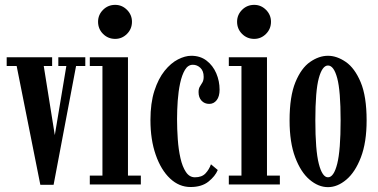

<svg xmlns="http://www.w3.org/2000/svg" viewBox="-20 -759 1557 790"><path d="M146 1.5 48.5 -487.5H7.5V-523.5H194.5V-487.5H160L205.5 -203L253 -487.5H220V-523.5H331V-487.5H293L200.5 1.5Z M454 -599Q424.5 -599 404 -619.5Q383.5 -640 383.5 -669.5Q383.5 -698 404 -718.5Q424.5 -739 454 -739Q482 -739 502.5 -718.5Q523 -698 523 -669.5Q523 -640 502.5 -619.5Q482 -599 454 -599ZM349.5 0V-36.5H401.5V-487.5H349.5V-523.5H506.5V-36.5H559.5V0Z M764 10.5Q717 10.5 679.8 -24.5Q642.5 -59.5 620.8 -121.8Q599 -184 599 -265Q599 -335 615.2 -385.2Q631.5 -435.5 657.2 -467.5Q683 -499.5 712.2 -514.5Q741.5 -529.5 767 -529.5Q804 -529.5 830 -509.5Q856 -489.5 869.8 -457.5Q883.5 -425.5 883.5 -390Q883.5 -362 871.5 -346.8Q859.5 -331.5 841 -331.5Q821.5 -331.5 809.2 -344.8Q797 -358 797 -380Q797 -394 802.2 -402.5Q807.5 -411 812.8 -419.8Q818 -428.5 818 -443Q818 -467 804.5 -479.8Q791 -492.5 773.5 -492.5Q753.5 -492.5 741 -471.5Q728.5 -450.5 721.2 -416.8Q714 -383 711.2 -344Q708.5 -305 708.5 -268.5Q708.5 -228 711.5 -185.8Q714.5 -143.5 722.5 -108.2Q730.5 -73 745 -51.2Q759.5 -29.5 782 -29.5Q810.5 -29.5 825.5 -45.5Q840.5 -61.5 848 -83L876 -59.5Q865.5 -34 837.8 -11.8Q810 10.5 764 10.5Z M1026 -599Q996.5 -599 976 -619.5Q955.5 -640 955.5 -669.5Q955.5 -698 976 -718.5Q996.5 -739 1026 -739Q1054 -739 1074.5 -718.5Q1095 -698 1095 -669.5Q1095 -640 1074.5 -619.5Q1054 -599 1026 -599ZM921.5 0V-36.5H973.5V-487.5H921.5V-523.5H1078.5V-36.5H1131.5V0Z M1329.5 11Q1290 11 1253.8 -19.8Q1217.5 -50.5 1194.5 -111.8Q1171.5 -173 1171.5 -263.5Q1171.5 -362.5 1195.5 -420.8Q1219.5 -479 1256 -504.2Q1292.5 -529.5 1329.5 -529.5Q1366 -529.5 1402.8 -504.2Q1439.5 -479 1464 -420.8Q1488.5 -362.5 1488.5 -263.5Q1488.5 -173 1465 -111.8Q1441.5 -50.5 1405 -19.8Q1368.5 11 1329.5 11ZM1329.5 -29.5Q1353.5 -29.5 1367.5 -85Q1381.5 -140.5 1381.5 -263.5Q1381.5 -385.5 1367.5 -437.5Q1353.5 -489.5 1329.5 -489.5Q1306 -489.5 1291.8 -437.5Q1277.5 -385.5 1277.5 -263.5Q1277.5 -140.5 1291.8 -85Q1306 -29.5 1329.5 -29.5Z"/></svg>

Font: Imbue 10pt SemiBold
Style: Regular
Weight: 600
Designer: Tyler Finck
Foundry: Etcetera Type Company
Version: Version 1.102; ttfautohint (v1.8.3)